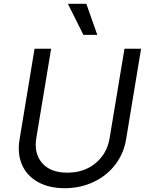

<svg xmlns="http://www.w3.org/2000/svg" viewBox="-20 -986 781 1019"><path d="M640.6 -727.3H728.7L649.1 -245.7Q636.7 -171.5 592.3 -112.9Q547.9 -54.3 477.6 -20.8Q407.3 12.8 323.2 12.8Q239 12.8 180 -20.8Q121.1 -54.3 96.2 -112.9Q71.4 -171.5 83.8 -245.7L163.4 -727.3H251.4L172.6 -252.8Q159.4 -171.5 203.7 -120.6Q247.9 -69.6 337.4 -69.6Q427.2 -69.6 487.9 -120.6Q548.7 -171.5 561.8 -252.8ZM422.6 -801.1 340.2 -965.9H438.2L496.4 -801.1Z"/></svg>

Font: Karasuma Gothic
Style: Italic
Weight: 400
Italic angle: -9.39999°
Designer: Rasmus Andersson / Ryoko Nishizuka
Foundry: Genbu
Version: Version 1.00